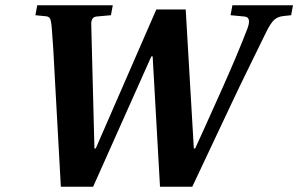

<svg xmlns="http://www.w3.org/2000/svg" viewBox="-20 -712 1137 732"><path d="M115 -654 122 -692H410L403 -654L348 -649Q326 -647 328 -615L340 -146H345L576 -676H688L719 -146H724Q742 -184 827 -374Q887 -508 924 -605Q939 -647 912 -649L859 -654L866 -692H1097L1090 -654L1062 -651Q1039 -649 1025 -636Q1011 -623 994 -588Q985 -569 937.5 -472.5Q890 -376 862 -316L713 0H590L562 -497H557L335 0H212L190 -398Q183 -542 177 -610Q175 -632 171 -640.5Q167 -649 155 -650Z"/></svg>

Font: Lingua Franca
Style: Bold Italic
Weight: 700
Italic angle: -13°
Version: Version 1.19